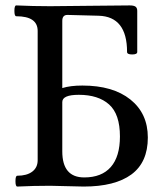

<svg xmlns="http://www.w3.org/2000/svg" viewBox="-20 -686 617 709"><path d="M43.9 2.9Q37.1 2.9 37.1 -17.1Q37.1 -37.1 43.9 -37.1Q79.1 -37.1 99.1 -52.2Q119.1 -67.4 119.1 -94.2V-571.8Q119.1 -626 40 -626Q33.2 -626 33.2 -646Q33.2 -666 40 -666Q101.6 -663.1 165 -663.1Q213.9 -663.1 312 -664.6Q410.2 -666 459 -666Q474.1 -666 480.5 -661.4Q486.8 -656.7 486.8 -646V-494.1Q486.8 -484.9 468 -484.9Q449.2 -484.9 449.2 -494.1Q449.2 -625 344.2 -627.9L229 -630.9Q210 -630.9 210 -608.9V-360.8Q239.7 -370.1 284.2 -370.1Q397 -370.1 461.4 -318.6Q525.9 -267.1 525.9 -178.2Q525.9 -86.4 465.1 -41.7Q404.3 2.9 289.1 2.9Q272 2.9 228.5 1.5Q185.1 0 165 0Q104 0 43.9 2.9ZM291 -30.8Q355.5 -30.8 389.2 -69.3Q422.9 -107.9 422.9 -182.1Q422.9 -264.6 382.8 -300.3Q342.8 -335.9 271 -335.9Q210 -335.9 210 -309.1V-127Q210 -30.8 291 -30.8Z"/></svg>

Font: Junicode SmCond Medium
Style: Regular
Weight: 500
Width: 4
Designer: Peter S. Baker
Version: Version 2.206